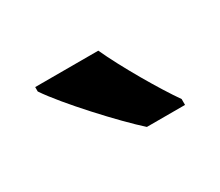

<svg xmlns="http://www.w3.org/2000/svg" viewBox="-48 -856 389 340"><g transform="rotate(-30 147.0 -686.0)"><path d="M169 -766H40V-757C66 -718 140 -638 176 -606H254V-618C230 -652 189 -722 169 -766Z"/></g></svg>

Font: Noto Sans Arabic UI XCn SmBd
Style: Regular
Weight: 600
Width: 2
Designer: Monotype Design Team, Nadine Chahine and Nizar Qandah
Foundry: Monotype Imaging Inc.
Version: Version 2.010